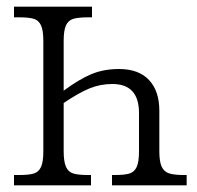

<svg xmlns="http://www.w3.org/2000/svg" viewBox="-20 -556 592 576"><path d="M22 -31H38Q67 -31 81.5 -35.5Q96 -40 103 -55Q110 -70 110 -102V-433Q110 -465 103 -480Q96 -495 81.5 -499.5Q67 -504 38 -504H22V-536H256V-504H245Q215 -504 200 -499.5Q185 -495 178 -480Q171 -465 171 -433V-284Q217 -318 254 -333.5Q291 -349 337 -349Q396 -349 427 -316Q458 -283 458 -224V-103Q458 -71 465 -56Q472 -41 487 -36Q502 -31 531 -31H540V0H316V-31H325Q354 -31 368.5 -35.5Q383 -40 390 -55Q397 -70 397 -102V-217Q397 -304 317 -304Q281 -304 249 -291Q217 -278 171 -247V-103Q171 -71 178 -55.5Q185 -40 200 -35.5Q215 -31 244 -31H253V0H22Z"/></svg>

Font: Noto Serif NarrowLight
Style: Regular
Weight: 300
Width: 4
Designer: Monotype Design Team
Foundry: Monotype Imaging Inc.
Version: Version 1.001